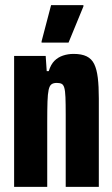

<svg xmlns="http://www.w3.org/2000/svg" viewBox="-20 -728 438 748"><path d="M35 0V-510H158L162 -451H170Q178 -477 192 -491Q206 -505 225.5 -511.5Q245 -518 267 -518Q298 -518 317.5 -508.5Q337 -499 347 -478.5Q357 -458 361 -425Q365 -392 365 -344V0H236V-281Q236 -324 235 -349Q234 -374 230.5 -386Q227 -398 220 -401.5Q213 -405 201 -405Q188 -405 180.5 -399.5Q173 -394 169.5 -378Q166 -362 165 -332Q164 -302 164 -253V0ZM142 -562V-567L179 -708H305V-703L247 -562Z"/></svg>

Font: Saira ExtraCondensed ExtraBold
Style: Regular
Weight: 800
Width: 2
Designer: Hector Gatti with collaboration of the Omnibus-Type team
Foundry: Omnibus-Type
Version: Version 1.101